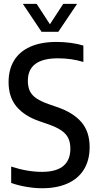

<svg xmlns="http://www.w3.org/2000/svg" viewBox="-20 -967 510 996"><path d="M38 -18V-103Q121.5 -75.5 198 -75.5Q271.5 -75.5 308.2 -105.8Q345 -136 345 -195.5Q345 -229 333.5 -251.8Q322 -274.5 296.5 -291.5Q271 -308.5 226 -324L186.5 -337.5Q108 -364 66.2 -413.5Q24.5 -463 24.5 -541Q24.5 -606 52.8 -652.8Q81 -699.5 136.8 -724.5Q192.5 -749.5 274 -749.5Q310.5 -749.5 347.5 -744.5Q384.5 -739.5 412.5 -730.5V-645.5Q351 -664.5 281 -664.5Q124.5 -664.5 124.5 -548Q124.5 -516 135 -494.2Q145.5 -472.5 169.8 -456.2Q194 -440 236 -425.5L275 -412Q359 -383.5 402 -333.8Q445 -284 445 -204Q445 -137 416 -89Q387 -41 331.5 -15.8Q276 9.5 198 9.5Q160 9.5 117 2.2Q74 -5 38 -18ZM308 -947H380L282.5 -802H195.5L98.5 -947H170L239 -841Z"/></svg>

Font: Encode Sans Condensed Medium
Style: Regular
Weight: 500
Width: 3
Designer: Multiple Designers
Foundry: Impallari Type
Version: Version 2.000